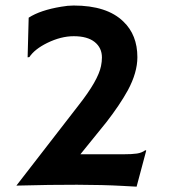

<svg xmlns="http://www.w3.org/2000/svg" viewBox="-20 -682 623 709"><path d="M270 -293Q342.3 -384.8 353 -438Q356.4 -454.6 356.4 -469.7Q356.4 -505.4 329.6 -526.9Q302.7 -548.3 252.4 -548.3Q205.1 -548.3 154.3 -523.4Q107.9 -500.5 88.4 -471.2L82 -470.2L85.9 -616.7Q128.9 -644.5 206.1 -657.2Q230 -661.6 252 -661.6Q375 -661.6 435.5 -602.5Q487.3 -553.2 487.3 -470.7Q487.3 -414.1 452.1 -348.6Q421.9 -293.9 372.6 -230.5L276.9 -112.3H435.1Q467.3 -112.3 485.6 -115Q503.9 -117.7 516.6 -127.4L520 -126L484.4 7.3L431.2 4.4Q293 -3.4 40.5 3.4Z"/></svg>

Font: HammersmithOne
Style: Regular
Weight: 400
Designer: Nicole Fally
Foundry: Nicole Fally
Version: Version 1.003